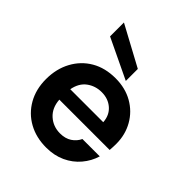

<svg xmlns="http://www.w3.org/2000/svg" viewBox="-209 -876 1017 1017"><g transform="rotate(45 299.0 -368.0)"><path d="M306 12Q231 12 173 -20Q115 -52 82 -110Q49 -168 49 -244Q49 -321 81.5 -381Q114 -441 171.5 -474.5Q229 -508 307 -508Q380 -508 436 -476Q492 -444 523.5 -388.5Q555 -333 555 -265Q555 -254 554.5 -242Q554 -230 553 -217H176Q180 -159 216.5 -126Q253 -93 305 -93Q344 -93 370.5 -110.5Q397 -128 410 -156H540Q526 -109 493.5 -70.5Q461 -32 413.5 -10Q366 12 306 12ZM307 -404Q260 -404 224 -377.5Q188 -351 178 -297H425Q422 -346 389 -375Q356 -404 307 -404ZM355 -536 129 -644V-748L355 -626Z"/></g></svg>

Font: Firefly Display
Style: Bold
Weight: 700
Designer: Colophon Foundry, Jonny Pinhorn
Foundry: Colophon Foundry
Version: Version 1.200; ttfautohint (v1.8.3)